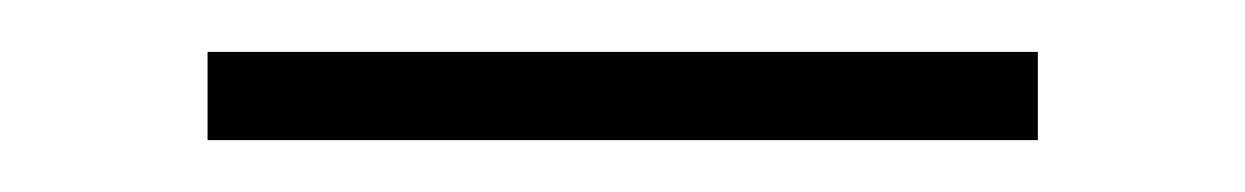

<svg xmlns="http://www.w3.org/2000/svg" viewBox="-20 -318 480 74"><path d="M60 -264H380V-298H60Z"/></svg>

Font: TitilliumText22L
Style: 1 wt
Weight: 100
Designer: Campivisivi
Foundry: Campivisivi
Version: 1.000